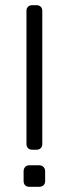

<svg xmlns="http://www.w3.org/2000/svg" viewBox="-20 -720 265 740"><path d="M104 -143Q94 -143 88 -149Q82 -155 82 -165V-678Q82 -688 88 -694Q94 -700 104 -700H121Q131 -700 137 -694Q143 -688 143 -678V-165Q143 -155 137 -149Q131 -143 121 -143ZM93 0Q83 0 77 -6Q71 -12 71 -22V-60Q71 -70 77 -76.5Q83 -83 93 -83H131Q141 -83 147.5 -76.5Q154 -70 154 -60V-22Q154 -12 147.5 -6Q141 0 131 0Z"/></svg>

Font: Rubik AZ
Style: Regular
Weight: 300
Designer: Hubert and Fischer
Foundry: Hubert & Fischer
Version: Version 2.000